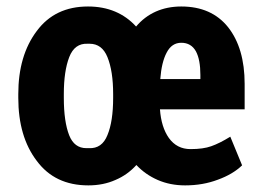

<svg xmlns="http://www.w3.org/2000/svg" viewBox="-20 -558 807 589"><path d="M36.1 -269.5Q36.1 -387.7 92.8 -462.9Q148.4 -538.1 250 -538.1Q295.9 -538.1 333 -522.5Q370.1 -506.8 397.5 -476.6Q422.9 -506.8 458 -522.5Q493.2 -538.1 536.1 -538.1Q628.9 -538.1 679.7 -474.6Q730.5 -410.2 730.5 -300.8Q730.5 -274.4 730.5 -222.7Q665 -222.7 470.7 -222.7Q474.6 -168 498 -134.8Q522.5 -100.6 564.5 -100.6Q603.5 -100.6 627.9 -109.4Q653.3 -118.2 686.5 -138.7Q698.2 -109.4 722.7 -50.8Q694.3 -23.4 648.4 -6.8Q602.5 10.7 547.9 10.7Q502 10.7 463.9 -5.9Q425.8 -22.5 398.4 -51.8Q371.1 -21.5 334 -5.9Q296.9 10.7 251 10.7Q148.4 10.7 92.8 -64.5Q36.1 -138.7 36.1 -257.8Q36.1 -261.7 36.1 -269.5ZM175.8 -257.8Q175.8 -184.6 192.4 -142.6Q208 -103.5 245.1 -103.5Q247.1 -103.5 250 -103.5Q251 -103.5 252.9 -103.5Q293 -101.6 309.6 -143.6Q327.1 -185.5 327.1 -257.8Q327.1 -261.7 327.1 -269.5Q327.1 -339.8 309.6 -382.8Q293 -423.8 254.9 -423.8Q253.9 -423.8 252 -423.8Q251 -423.8 249 -423.8Q209 -425.8 192.4 -382.8Q175.8 -339.8 175.8 -269.5Q175.8 -265.6 175.8 -257.8ZM536.1 -426.8Q506.8 -426.8 491.2 -396.5Q475.6 -367.2 471.7 -315.4Q512.7 -315.4 594.7 -315.4Q594.7 -318.4 594.7 -328.1Q594.7 -375 581.1 -400.4Q566.4 -426.8 536.1 -426.8Z"/></svg>

Font: Noto Sans Hebrew DECATHLON 
Style: Bold
Weight: 400
Designer: Monotype Design Team
Version: Version 2.000;GOOG;noto-fonts:20170220:a8a215d2e889